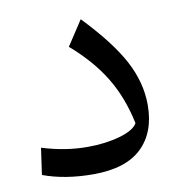

<svg xmlns="http://www.w3.org/2000/svg" viewBox="-64 -570 612 638"><g transform="rotate(-10 242.0 -251.5)"><path d="M418.9 -189.9Q418.9 -97.7 365 -45.9Q311 5.9 201.7 5.9Q106 5.9 32.2 -21.5L44.9 -111.3Q122.6 -86.9 197.8 -86.9Q258.8 -86.9 307.4 -100.8Q356 -114.7 368.2 -137.2Q349.6 -226.1 308.1 -294.4Q266.6 -362.8 194.3 -425.3L249 -508.8Q340.3 -413.6 379.6 -339.6Q418.9 -265.6 418.9 -189.9Z"/></g></svg>

Font: Pinar DS4-Regular
Style: Regular
Weight: 400
Designer: Amin Abedi
Version: Version 2.000